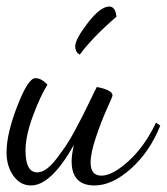

<svg xmlns="http://www.w3.org/2000/svg" viewBox="-20 -537 510 587"><path d="M276 -271Q324 -262 324 -245Q324 -242 307 -204.5Q290 -167 273.5 -118Q257 -69 257 -40Q257 0 290 0Q324 0 373 -44.5Q422 -89 457 -162L470 -153Q438 -73 380.5 -21.5Q323 30 269 30Q199 30 199 -44Q199 -64 206 -94Q136 30 75 30Q42 30 21 0.5Q0 -29 0 -71Q0 -128 33 -213Q66 -298 88 -298Q107 -298 125 -278Q104 -245 81 -183.5Q58 -122 58 -77Q58 -10 94 -10Q107 -10 121.5 -20Q136 -30 151 -49.5Q166 -69 179.5 -88.5Q193 -108 208.5 -137Q224 -166 234 -185.5Q244 -205 257.5 -233.5Q271 -262 276 -271ZM336 -486Q262 -422 224 -370Q210 -377 210 -396Q210 -417 248.5 -467Q287 -517 314 -517Q333 -517 336 -486Z"/></svg>

Font: Dancing Script
Style: Regular
Weight: 400
Designer: Pablo Impallari
Foundry: Pablo Impallari. www.impallari.com
Version: Version 1.002